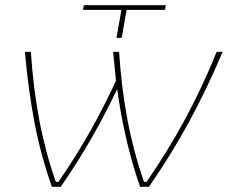

<svg xmlns="http://www.w3.org/2000/svg" viewBox="-20 -720 878 740"><path d="M430 -389 428 -399Q424 -440 422 -460Q420 -480 416 -520H439Q448 -382 471 -259.5Q494 -137 535 -19H545Q627 -138 693 -260Q759 -382 815 -520H838Q777 -376 708.5 -250Q640 -124 554 0H520Q458 -177 430 -389ZM76 -520H99Q108 -382 131 -259.5Q154 -137 195 -19H205Q273 -117 330 -218.5Q387 -320 437 -431L440 -394Q390 -288 335 -191.5Q280 -95 214 0H180Q137 -122 113 -247.5Q89 -373 76 -520ZM448 -682H300L303 -700H619L616 -682H468L449 -574H429Z"/></svg>

Font: Fixel Italic Variable 20240409 Display Thin
Style: Italic
Weight: 100
Italic angle: -10°
Designer: AlfaBravo + MacPaw
Foundry: Kyrylo Tkachov, Marchela Mozhyna, Serhii Makarenko, Maria Weinstein, Zakhar Kryvoshyya
Version: Version 1.211;Glyphs 3.2 (3225)